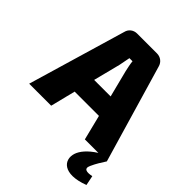

<svg xmlns="http://www.w3.org/2000/svg" viewBox="-252 -831 1185 1185"><g transform="rotate(45 341.0 -238.0)"><path d="M674 128C631 137 602 132 620 93C636 57 654 30 673 0L485 -641C477 -671 451 -690 421 -690H247C217 -690 191 -671 184 -641L-5 0H187L228 -164H440L481 0H599C540 37 510 76 499 108C475 180 532 251 687 192ZM262 -300 307 -477C312 -500 317 -526 321 -549H348C350 -526 356 -500 361 -477L406 -300Z"/></g></svg>

Font: Exo 2 Extra Bold
Style: Regular
Weight: 800
Designer: Natanael Gama
Version: Version 1.001;PS 001.001;hotconv 1.0.88;makeotf.lib2.5.64775